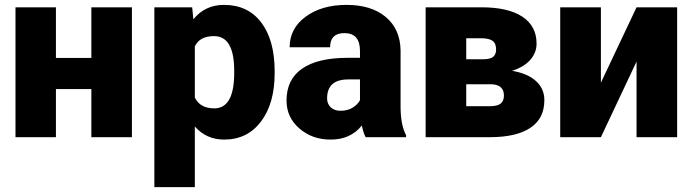

<svg xmlns="http://www.w3.org/2000/svg" viewBox="-20 -558 2816 781"><path d="M516.6 0H351.6V-195.8H207.5V0H43V-528.3H207.5V-322.3H351.6V-528.3H516.6Z M1097.2 -260.3Q1097.2 -137.2 1041.7 -63.7Q986.3 9.8 892.1 9.8Q819.3 9.8 772.5 -43.5V203.1H607.9V-528.3H761.7L766.6 -479.5Q814 -538.1 891.1 -538.1Q988.8 -538.1 1043 -466.1Q1097.2 -394 1097.2 -268.1ZM932.6 -270.5Q932.6 -411.1 850.6 -411.1Q792 -411.1 772.5 -369.1V-161.1Q793.9 -117.2 851.6 -117.2Q930.2 -117.2 932.6 -252.9Z M1467.3 0Q1458.5 -16.1 1451.7 -47.4Q1406.2 9.8 1324.7 9.8Q1250 9.8 1197.8 -35.4Q1145.5 -80.6 1145.5 -148.9Q1145.5 -234.9 1209 -278.8Q1272.5 -322.8 1393.6 -322.8H1444.3V-350.6Q1444.3 -423.3 1381.3 -423.3Q1322.8 -423.3 1322.8 -365.7H1158.2Q1158.2 -442.4 1223.4 -490.2Q1288.6 -538.1 1389.6 -538.1Q1490.7 -538.1 1549.3 -488.8Q1607.9 -439.5 1609.4 -353.5V-119.6Q1610.4 -46.9 1631.8 -8.3V0ZM1364.3 -107.4Q1395 -107.4 1415.3 -120.6Q1435.5 -133.8 1444.3 -150.4V-234.9H1396.5Q1310.5 -234.9 1310.5 -157.7Q1310.5 -135.3 1325.7 -121.3Q1340.8 -107.4 1364.3 -107.4Z M1711.4 0V-528.3H1938Q2046.9 -528.3 2104.7 -490.2Q2162.6 -452.1 2162.6 -380.4Q2162.6 -343.8 2137.2 -314.7Q2111.8 -285.6 2063 -270Q2126 -259.3 2160.2 -228.3Q2194.3 -197.3 2194.3 -150.9Q2194.3 -76.2 2137.9 -38.3Q2081.5 -0.5 1975.6 0ZM1876.5 -215.3V-126H1972.7Q2003.4 -126 2016.6 -136.7Q2029.8 -147.5 2029.8 -169.4Q2029.8 -213.4 1979 -215.3ZM1876.5 -316.9H1944.3Q1974.1 -316.9 1986.1 -326.9Q1998 -336.9 1998 -356.4Q1998 -381.8 1983.4 -392.1Q1968.8 -402.3 1938 -402.3H1876.5Z M2569.3 -528.3H2734.4V0H2569.3V-307.6L2424.3 0H2258.8V-528.3H2424.3V-221.7Z"/></svg>

Font: Roboto
Style: Regular
Weight: 900
Designer: Google
Version: Version 2.001171; 2014